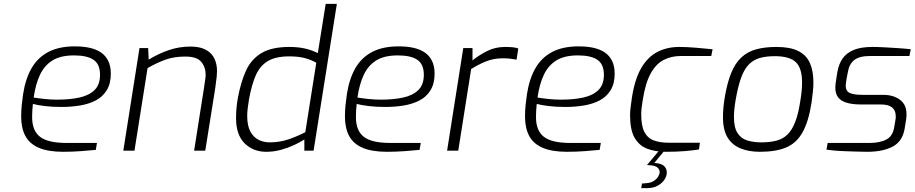

<svg xmlns="http://www.w3.org/2000/svg" viewBox="-20 -783 4758 998"><path d="M308 6Q231 6 182.5 -14.5Q134 -35 112 -76Q90 -117 90 -177Q90 -208 93 -237Q96 -266 100 -293Q112 -372 143.5 -427.5Q175 -483 230.5 -512.5Q286 -542 369 -542Q412 -542 446 -534.5Q480 -527 504.5 -510.5Q529 -494 542.5 -466.5Q556 -439 556 -400Q556 -348 534.5 -313.5Q513 -279 477 -260.5Q441 -242 395 -234.5Q349 -227 301 -227Q251 -227 211 -232Q171 -237 151 -243Q149 -226 148 -208.5Q147 -191 147 -174Q147 -104 188 -72Q229 -40 325 -40H484L478 -4Q449 -1 402.5 2.5Q356 6 308 6ZM277 -265Q343 -265 393 -276Q443 -287 471.5 -315Q500 -343 500 -394Q500 -449 466.5 -472Q433 -495 365 -495Q295 -495 253 -469Q211 -443 188 -394.5Q165 -346 155 -276Q179 -272 211.5 -268.5Q244 -265 277 -265Z M621 0 705 -533H750L753 -473Q799 -502 854.5 -521.5Q910 -541 970 -541Q1020 -541 1050.5 -524Q1081 -507 1094.5 -478.5Q1108 -450 1108 -414Q1108 -402 1106.5 -385.5Q1105 -369 1099 -326L1047 0H989L1040 -324Q1045 -358 1047 -371.5Q1049 -385 1049 -394Q1049 -434 1026 -461.5Q1003 -489 944 -489Q886 -489 842 -473.5Q798 -458 747 -429L679 0Z M1364 6Q1296 6 1251.5 -38Q1207 -82 1207 -169Q1207 -224 1217 -277Q1232 -357 1258.5 -415.5Q1285 -474 1338 -506.5Q1391 -539 1484 -539Q1526 -539 1562 -531.5Q1598 -524 1632 -507L1673 -763H1731L1610 0H1562V-58Q1539 -43 1507.5 -28.5Q1476 -14 1439.5 -4Q1403 6 1364 6ZM1382 -43Q1433 -43 1479 -58.5Q1525 -74 1567 -96L1624 -457Q1594 -474 1561 -482Q1528 -490 1484 -490Q1414 -490 1373 -466Q1332 -442 1310 -392.5Q1288 -343 1274 -265Q1270 -241 1267.5 -220Q1265 -199 1265 -180Q1265 -130 1281 -100Q1297 -70 1323.5 -56.5Q1350 -43 1382 -43Z M1991 6Q1914 6 1865.5 -14.5Q1817 -35 1795 -76Q1773 -117 1773 -177Q1773 -208 1776 -237Q1779 -266 1783 -293Q1795 -372 1826.5 -427.5Q1858 -483 1913.5 -512.5Q1969 -542 2052 -542Q2095 -542 2129 -534.5Q2163 -527 2187.5 -510.5Q2212 -494 2225.5 -466.5Q2239 -439 2239 -400Q2239 -348 2217.5 -313.5Q2196 -279 2160 -260.5Q2124 -242 2078 -234.5Q2032 -227 1984 -227Q1934 -227 1894 -232Q1854 -237 1834 -243Q1832 -226 1831 -208.5Q1830 -191 1830 -174Q1830 -104 1871 -72Q1912 -40 2008 -40H2167L2161 -4Q2132 -1 2085.5 2.5Q2039 6 1991 6ZM1960 -265Q2026 -265 2076 -276Q2126 -287 2154.5 -315Q2183 -343 2183 -394Q2183 -449 2149.5 -472Q2116 -495 2048 -495Q1978 -495 1936 -469Q1894 -443 1871 -394.5Q1848 -346 1838 -276Q1862 -272 1894.5 -268.5Q1927 -265 1960 -265Z M2304 0 2388 -533H2436V-469Q2469 -496 2511.5 -517.5Q2554 -539 2605 -539Q2625 -539 2643 -537.5Q2661 -536 2674 -531L2665 -473Q2649 -476 2631.5 -478Q2614 -480 2593 -480Q2545 -480 2504 -463Q2463 -446 2429 -424L2362 0Z M2927 6Q2850 6 2801.5 -14.5Q2753 -35 2731 -76Q2709 -117 2709 -177Q2709 -208 2712 -237Q2715 -266 2719 -293Q2731 -372 2762.5 -427.5Q2794 -483 2849.5 -512.5Q2905 -542 2988 -542Q3031 -542 3065 -534.5Q3099 -527 3123.5 -510.5Q3148 -494 3161.5 -466.5Q3175 -439 3175 -400Q3175 -348 3153.5 -313.5Q3132 -279 3096 -260.5Q3060 -242 3014 -234.5Q2968 -227 2920 -227Q2870 -227 2830 -232Q2790 -237 2770 -243Q2768 -226 2767 -208.5Q2766 -191 2766 -174Q2766 -104 2807 -72Q2848 -40 2944 -40H3103L3097 -4Q3068 -1 3021.5 2.5Q2975 6 2927 6ZM2896 -265Q2962 -265 3012 -276Q3062 -287 3090.5 -315Q3119 -343 3119 -394Q3119 -449 3085.5 -472Q3052 -495 2984 -495Q2914 -495 2872 -469Q2830 -443 2807 -394.5Q2784 -346 2774 -276Q2798 -272 2830.5 -268.5Q2863 -265 2896 -265Z M3441 6Q3386 6 3344 -10Q3302 -26 3278.5 -67Q3255 -108 3255 -185Q3255 -203 3258 -227Q3261 -251 3265 -278Q3280 -373 3313.5 -430Q3347 -487 3397 -513Q3447 -539 3512 -539Q3549 -539 3597 -535Q3645 -531 3684 -527L3677 -492H3520Q3470 -492 3430.5 -472Q3391 -452 3363 -402.5Q3335 -353 3321 -264Q3317 -241 3315 -222Q3313 -203 3313 -189Q3313 -129 3329.5 -97Q3346 -65 3378.5 -53Q3411 -41 3457 -41H3618L3613 -6Q3581 -1 3538.5 2.5Q3496 6 3441 6ZM3313 195 3317 171 3341 169Q3365 167 3380 156.5Q3395 146 3402 133.5Q3409 121 3409 112Q3409 97 3396 86.5Q3383 76 3343 75L3372 64Q3411 64 3428.5 77Q3446 90 3446 115Q3446 131 3434.5 149.5Q3423 168 3400 181.5Q3377 195 3341 195ZM3343 75 3409 -4H3437L3372 75Z M3930 6Q3873 6 3829.5 -11.5Q3786 -29 3762 -68Q3738 -107 3738 -173Q3738 -197 3740 -220.5Q3742 -244 3746 -270Q3759 -350 3780 -402Q3801 -454 3833 -484Q3865 -514 3910 -526.5Q3955 -539 4016 -539Q4087 -539 4129 -518Q4171 -497 4189.5 -456Q4208 -415 4208 -354Q4208 -330 4205 -303.5Q4202 -277 4198 -248Q4183 -151 4151.5 -95Q4120 -39 4066.5 -16.5Q4013 6 3930 6ZM3938 -43Q3981 -43 4014.5 -51.5Q4048 -60 4072 -82.5Q4096 -105 4113 -148Q4130 -191 4140 -259Q4145 -288 4147 -311.5Q4149 -335 4149 -355Q4149 -429 4116.5 -460Q4084 -491 4007 -491Q3961 -491 3927.5 -481Q3894 -471 3870.5 -446Q3847 -421 3831 -375.5Q3815 -330 3803 -259Q3799 -235 3797 -214Q3795 -193 3795 -175Q3795 -120 3813.5 -91.5Q3832 -63 3864 -53Q3896 -43 3938 -43Z M4488 6Q4467 6 4437 5Q4407 4 4375 3Q4343 2 4316.5 -0.5Q4290 -3 4276 -5L4282 -40H4500Q4554 -40 4587.5 -58Q4621 -76 4628 -122L4635 -163Q4636 -168 4636 -171.5Q4636 -175 4636 -179Q4636 -240 4559 -240H4455Q4411 -240 4381 -249Q4351 -258 4336.5 -277Q4322 -296 4322 -326Q4322 -335 4323 -345.5Q4324 -356 4326 -367L4333 -411Q4340 -450 4359.5 -478.5Q4379 -507 4416.5 -523Q4454 -539 4515 -539Q4541 -539 4578.5 -537Q4616 -535 4653 -532.5Q4690 -530 4714 -527L4707 -492H4504Q4447 -492 4420.5 -471Q4394 -450 4387 -408L4380 -371Q4378 -358 4377 -350Q4376 -342 4376 -336Q4376 -310 4396.5 -300Q4417 -290 4465 -290H4570Q4624 -290 4658 -264.5Q4692 -239 4692 -190Q4692 -183 4691.5 -176Q4691 -169 4690 -162L4682 -113Q4671 -48 4620 -21Q4569 6 4488 6Z"/></svg>

Font: Exo Thin Light
Style: Italic
Weight: 300
Italic angle: -9°
Version: Version 2.000